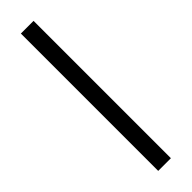

<svg xmlns="http://www.w3.org/2000/svg" viewBox="-270 -775 771 771"><g transform="rotate(-45 115.0 -390.0)"><path d="M151 -780V0H79V-780Z"/></g></svg>

Font: Cooper Hewitt
Style: Book
Weight: 705
Designer: Village Type and Design LLC
Foundry: Cooper Hewitt Smithsonian Design Museum
Version: 1.000; ttfautohint (v1.8.1)